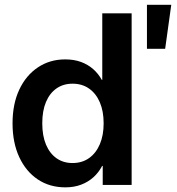

<svg xmlns="http://www.w3.org/2000/svg" viewBox="-20 -784 750 814"><path d="M257.3 10.3Q190.4 10.3 140.1 -23.4Q89.8 -57.1 61.5 -118.2Q33.2 -179.2 33.2 -261.2Q33.2 -343.3 61.8 -404.1Q90.3 -464.8 140.9 -498.5Q191.4 -532.2 256.3 -532.2Q293.5 -532.2 323 -521.5Q352.5 -510.7 374.8 -491.2Q397 -471.7 411.6 -445.3H413.6V-727.5H538.1V0H415.5V-80.6H413.1Q398.4 -52.7 376 -32.5Q353.5 -12.2 323.7 -1Q293.9 10.3 257.3 10.3ZM287.6 -92.8Q328.1 -92.8 357.7 -113.8Q387.2 -134.8 403.3 -172.6Q419.4 -210.4 419.4 -261.2Q419.4 -312.5 403.3 -350.1Q387.2 -387.7 357.7 -408.4Q328.1 -429.2 287.6 -429.2Q248.5 -429.2 219.7 -409.2Q190.9 -389.2 175 -351.8Q159.2 -314.5 159.2 -261.2Q159.2 -208.5 175 -170.9Q190.9 -133.3 219.7 -113Q248.5 -92.8 287.6 -92.8ZM603 -577.1V-763.7H706.1L680.2 -577.1Z"/></svg>

Font: Inter 28pt SemiBold
Style: Regular
Weight: 600
Designer: Rasmus Andersson
Foundry: rsms
Version: Version 4.001;git-66647c0bb